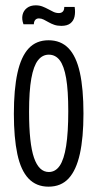

<svg xmlns="http://www.w3.org/2000/svg" viewBox="-20 -689 364 720"><path d="M162 11Q116 11 87 -19.5Q58 -50 45 -111.5Q32 -173 32 -262Q32 -354 45.5 -415.5Q59 -477 87.5 -507.5Q116 -538 162 -538Q208 -538 237 -508Q266 -478 279.5 -417Q293 -356 293 -263Q293 -173 279.5 -112Q266 -51 237.5 -20Q209 11 162 11ZM163 -44Q188 -44 204 -67.5Q220 -91 228 -141.5Q236 -192 236 -272Q236 -350 228 -396Q220 -442 204 -463Q188 -484 163 -484Q139 -484 122.5 -463Q106 -442 97.5 -395Q89 -348 89 -270Q89 -151 107.5 -97.5Q126 -44 163 -44ZM210 -592Q195 -592 183.5 -596Q172 -600 162.5 -605.5Q153 -611 144 -615.5Q135 -620 126 -620Q117 -620 112 -614Q107 -608 107 -598H68Q61 -617 64.5 -633Q68 -649 81 -659Q94 -669 114 -669Q128 -669 139.5 -664.5Q151 -660 161 -654.5Q171 -649 180.5 -644.5Q190 -640 201 -640Q210 -640 215.5 -645.5Q221 -651 221 -663H260Q263 -643 259.5 -627Q256 -611 244 -601.5Q232 -592 210 -592Z"/></svg>

Font: Bricolage Grotesque 72pt Condensed ExtraLight
Style: Regular
Weight: 250
Width: 3
Designer: Mathieu Triay
Foundry: Atelier Triay
Version: Version 1.001;gftools[0.9.33.dev8+g029e19f]